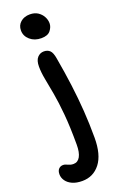

<svg xmlns="http://www.w3.org/2000/svg" viewBox="-226 -782 687 1091"><g transform="rotate(-20 117.5 -236.0)"><path d="M70 260Q35 260 10.5 249Q-14 238 -27 219.5Q-40 201 -40 180Q-40 159 -29.5 148Q-19 137 -3 137Q5 137 11.5 139.5Q18 142 24.5 145Q31 148 38.5 150Q46 152 56 152Q82 152 96 127Q110 102 110 55Q110 -52 103 -129Q96 -206 86 -261.5Q76 -317 68 -358.5Q60 -400 60 -435Q60 -472 76 -489.5Q92 -507 115 -507Q137 -507 151 -494Q165 -481 171 -443Q187 -353 197.5 -271.5Q208 -190 213.5 -111Q219 -32 219 52Q219 155 178 207.5Q137 260 70 260ZM129 -582Q88 -582 61 -605.5Q34 -629 34 -663Q34 -694 56 -713Q78 -732 112 -732Q141 -732 160.5 -719Q180 -706 190.5 -686.5Q201 -667 201 -646Q201 -624 184.5 -603Q168 -582 129 -582Z"/></g></svg>

Font: Shantell Sans Medium
Style: Regular
Weight: 500
Designer: Stephen Nixon, Anya Danilova, Shantell Martin
Foundry: Arrow Type
Version: Version 1.011;[c5ecc13dd]